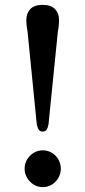

<svg xmlns="http://www.w3.org/2000/svg" viewBox="-20 -759 350 788"><path d="M155 -739Q190 -739 206.2 -721.5Q222.5 -704 222.5 -676Q222.5 -665.5 221.2 -653.8Q220 -642 217.5 -630L179 -248Q176 -233 170.8 -226Q165.5 -219 155.5 -219Q145 -219 139.8 -226Q134.5 -233 131 -248L93 -630Q90.5 -642 89.2 -653.8Q88 -665.5 88 -676Q88 -704 104.2 -721.5Q120.5 -739 155 -739ZM155.5 9Q135 9 118.2 -1.5Q101.5 -12 91.2 -29.2Q81 -46.5 81 -66.5Q81 -87.5 91.2 -104.5Q101.5 -121.5 118.2 -131.8Q135 -142 155 -142Q176.5 -142 193.2 -131.8Q210 -121.5 219.8 -104.5Q229.5 -87.5 229.5 -66.5Q229.5 -46.5 219.8 -29.2Q210 -12 193.2 -1.5Q176.5 9 155.5 9Z"/></svg>

Font: Fraunces 10pt
Style: Regular
Weight: 400
Version: Version 1.000;[b76b70a41]